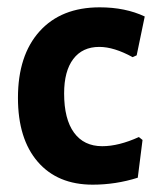

<svg xmlns="http://www.w3.org/2000/svg" viewBox="-20 -494 425 524"><path d="M252 -474Q322 -474 375 -449L353 -343L342 -338Q291 -366 251 -366Q205 -366 180 -333Q155 -300 155 -239Q155 -169 182 -132Q209 -95 259 -95Q304 -95 359 -120L369 -112L356 -9Q296 10 233 10Q137 10 83 -52.5Q29 -115 29 -227Q29 -343 88 -408.5Q147 -474 252 -474Z"/></svg>

Font: Alegreya Sans
Style: Bold
Weight: 700
Designer: Juan Pablo del Peral
Foundry: Huerta Tipografica
Version: Version 2.007